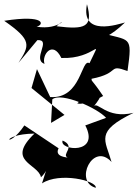

<svg xmlns="http://www.w3.org/2000/svg" viewBox="-27 -798 656 914"><path d="M379 -201C452 -61 253 -81 271 -129C337 -100 263 -63 295 -48C290 -49 231 -52 252 -92L89 -201C6 -78 -35 -160 137 -162C-2 -29 156 -19 168 46C216 2 221 -85 173 75C256 20 435 62 429 96C324 68 415 -125 504 -27C474 -133 423 -171 609 -261C478 -229 437 -321 418 -290C512 -403 393 -357 341 -306C341 -304 386 -296 464 -341C407 -425 409 -408 409 -423C549 -450 483 -495 580 -460C605 -636 592 -600 447 -644C398 -638 428 -557 568 -691C537 -683 356 -621 387 -778C417 -669 379 -656 242 -673C300 -728 258 -652 147 -671C183 -679 192 -730 -7 -699C127 -606 114 -582 61 -499L151 -607C221 -611 124 -515 185 -494C170 -535 223 -609 265 -522C428 -515 465 -637 399 -497C359 -523 361 -326 212 -336L149 -469L123 -379L280 -251L216 -213L222 -325C264 -361 438 -283 478 -237Z"/></svg>

Font: Asimov Silicon
Style: Regular
Weight: 400
Designer: Google
Version: Version 2.000980; 2014